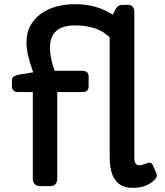

<svg xmlns="http://www.w3.org/2000/svg" viewBox="-20 -889 786 917"><path d="M403.3 -476.6Q403.3 -449.2 372.6 -449.2H253.4V-34.7Q253.4 -19 244.6 -9.5Q235.8 0 220.2 0H172.4Q155.3 0 146 -9.5Q136.7 -19 136.7 -34.7V-449.2H67.9Q37.1 -449.2 37.1 -477.1V-504.4Q37.1 -515.6 43.2 -521.2Q49.3 -526.9 65.9 -531.7L138.7 -543.5Q106.4 -631.3 106.4 -682.6Q106.4 -733.9 125.7 -767.6Q145 -801.3 176.8 -824.2Q240.7 -869.1 340.6 -869.1Q440.4 -869.1 519 -818.8L527.3 -836.9Q534.2 -851.1 542.2 -858.4Q550.3 -865.7 567.9 -865.7H593.3Q606 -865.7 613.8 -856.4Q621.6 -847.2 621.6 -834V-134.3Q621.6 -99.6 646 -99.6Q653.8 -99.6 666 -104Q688.5 -112.3 693.4 -112.3Q704.6 -112.3 710.9 -98.1L726.1 -63.5Q729 -56.2 729 -49.8Q729 -38.6 710 -22.5Q673.3 8.3 613.3 8.3Q503.9 8.3 503.9 -137.7V-710Q448.2 -767.6 338.4 -767.6Q218.8 -767.6 218.8 -661.6Q218.8 -611.3 241.2 -550.8H372.6Q403.3 -550.8 403.3 -523.9Z"/></svg>

Font: Capriola
Style: Regular
Weight: 400
Designer: Viktoriya Grabowska
Foundry: Viktoriya Grabowska
Version: Version 1.007